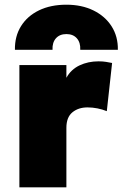

<svg xmlns="http://www.w3.org/2000/svg" viewBox="-20 -797 522 817"><path d="M62.5 0V-520H262.5V-466Q282 -501.5 318.5 -518.8Q355 -536 399 -536Q417.5 -536 430.8 -533.8Q444 -531.5 457 -529L434.5 -324Q416 -331.5 394.8 -335.8Q373.5 -340 352.5 -340Q313.5 -340 288 -319Q262.5 -298 262.5 -253V0ZM43.5 -585Q42.5 -642.5 69.5 -685.8Q96.5 -729 146 -753Q195.5 -777 262.5 -777Q328 -777 377.8 -752.5Q427.5 -728 455 -684.8Q482.5 -641.5 481.5 -585H321.5Q323 -616 307 -634Q291 -652 262.5 -652Q234 -652 218 -634Q202 -616 203.5 -585Z"/></svg>

Font: Geologica Cursive Black
Style: Regular
Weight: 900
Designer: Sindre Bremnes, Frode Helland
Foundry: Monokrom Skriftforlag AS
Version: Version 1.010;gftools[0.9.28]